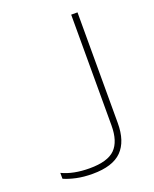

<svg xmlns="http://www.w3.org/2000/svg" viewBox="-126 -717 642 800"><g transform="rotate(-20 195.5 -317.0)"><path d="M146 10Q106 10 74 3Q42 -4 20 -14V-40Q70 -16 142 -16Q222 -16 255 -49Q288 -82 288 -153V-644H316V-153Q316 -72 275.5 -31Q235 10 146 10Z"/></g></svg>

Font: Kanit Thin
Style: Regular
Weight: 250
Designer: Katatrad Team
Foundry: CadsonDemak
Version: Version 2.000; ttfautohint (v1.8.3)